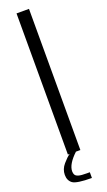

<svg xmlns="http://www.w3.org/2000/svg" viewBox="-192 -872 600 1074"><g transform="rotate(-20 108.5 -335.5)"><path d="M61 96.7Q61.5 120.1 76.2 126.5Q81.1 128.4 84 129.9Q86.9 131.3 94.2 132.3Q101.6 133.3 106 133.8Q114.3 134.8 134.8 134.8H152.3V168.9Q62 168.9 38.6 151.9Q15.6 134.8 15.6 101.1Q15.6 67.4 39.6 39.6Q63.5 11.7 81.1 0H70.8V-840.3H145V0H118.7Q61 54.2 61 96.7Z"/></g></svg>

Font: Oswald-Light
Style: Light
Weight: 300
Designer: vernon adams
Foundry: vernon adams
Version: Version ; ttfautohint (v0.92.18-e454-dirty) -l 8 -r 50 -G 20